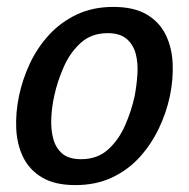

<svg xmlns="http://www.w3.org/2000/svg" viewBox="-20 -528 547 556"><path d="M35 -250Q45 -298 66.5 -344Q88 -390 122 -427Q156 -464 202.5 -486Q249 -508 308 -508Q368 -508 405 -486Q442 -464 460 -427Q478 -390 480 -344Q482 -298 472 -250Q462 -202 440 -156Q418 -110 384.5 -73Q351 -36 304.5 -14Q258 8 198 8Q139 8 102 -14Q65 -36 47 -73Q29 -110 27 -156Q25 -202 35 -250ZM137 -250Q130 -218 128.5 -186Q127 -154 134 -127Q141 -100 160 -83.5Q179 -67 215 -67Q262 -67 293 -95Q324 -123 342.5 -165.5Q361 -208 370 -250Q376 -282 378 -314Q380 -346 373 -372.5Q366 -399 346.5 -415.5Q327 -432 292 -432Q245 -432 214 -404Q183 -376 164.5 -334Q146 -292 137 -250Z"/></svg>

Font: Epunda Sans Medium
Style: Italic
Weight: 500
Italic angle: -12.0243°
Designer: Simon Atzbach
Foundry: typofactur
Version: Version 2.204; ttfautohint (v1.8.4.7-5d5b)